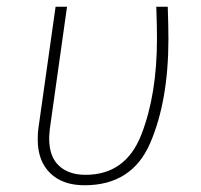

<svg xmlns="http://www.w3.org/2000/svg" viewBox="-20 -540 598 570"><path d="M480 -424Q480 -241 426 -115.5Q372 10 231 10Q166 10 129 -26Q92 -62 92 -126Q92 -148 94 -159L145 -520H179L128 -158Q126 -138 126 -129Q126 -75 155 -48Q184 -21 234 -21Q353 -21 399.5 -140Q446 -259 446 -425Q446 -466 444 -520H478Q480 -462 480 -424Z"/></svg>

Font: FiraGO UltraLight
Style: Italic
Weight: 200
Italic angle: -8°
Designer: bBox Type GmbH
Foundry: bBox Type GmbH
Version: Version 1.001